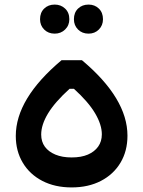

<svg xmlns="http://www.w3.org/2000/svg" viewBox="-20 -819 625 839"><path d="M249 -556H338Q537 -389 537 -226Q537 -159 506.5 -108Q476 -57 421 -28.5Q366 0 293 0Q220 0 165 -28.5Q110 -57 79.5 -108Q49 -159 49 -225Q49 -388 249 -556ZM284 -431Q220 -373 190 -323.5Q160 -274 160 -231Q160 -200 176 -178Q192 -156 222 -143.5Q252 -131 293 -131Q335 -131 364 -143.5Q393 -156 409 -178.5Q425 -201 425 -232Q425 -274 395.5 -324Q366 -374 303 -431ZM367 -672Q339 -672 321 -690Q303 -708 303 -735Q303 -764 321 -781.5Q339 -799 367 -799Q394 -799 412 -781.5Q430 -764 430 -735Q430 -708 412 -690Q394 -672 367 -672ZM219 -672Q191 -672 173 -690Q155 -708 155 -735Q155 -764 173 -781.5Q191 -799 219 -799Q246 -799 264.5 -781.5Q283 -764 283 -735Q283 -708 264.5 -690Q246 -672 219 -672Z"/></svg>

Font: Alexandria Medium
Style: Regular
Weight: 500
Designer: Mohamed Gaber
Foundry: Kief Type Foundry
Version: Version 5.100